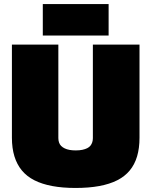

<svg xmlns="http://www.w3.org/2000/svg" viewBox="-20 -921 750 951"><path d="M39 -239V-700H269V-237Q269 -225 272.5 -215Q276 -205 283 -198Q290 -191 300.5 -186Q311 -181 324.5 -178.5Q338 -176 355 -176Q374 -176 388 -179Q402 -182 412 -187Q422 -192 428 -199.5Q434 -207 437 -216.5Q440 -226 440 -237V-700H671V-239Q671 -187 659 -146.5Q647 -106 622.5 -76.5Q598 -47 560.5 -28Q523 -9 471.5 0.5Q420 10 354 10Q290 10 239 0.5Q188 -9 150.5 -28Q113 -47 88.5 -76.5Q64 -106 51.5 -146.5Q39 -187 39 -239ZM192 -745V-901H518V-745Z"/></svg>

Font: Georama Black
Style: Regular
Weight: 900
Designer: Jean-Baptiste Levee
Foundry: Production Type
Version: Version 1.001